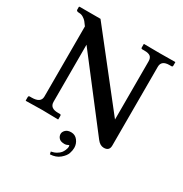

<svg xmlns="http://www.w3.org/2000/svg" viewBox="-193 -794 1096 1148"><g transform="rotate(30 355.0 -219.5)"><path d="M357.9 28.8Q385.7 28.8 402.8 51Q419.9 73.2 419.9 101.1Q419.9 119.1 412.8 140.1Q405.8 161.1 379.9 183.1Q354 205.1 313 207L309.1 189.9Q330.1 186 345.9 176.5Q361.8 167 369.4 157.5Q377 147.9 381.6 137Q386.2 126 387.2 120.6Q388.2 115.2 388.2 111.1Q388.2 106.9 386.2 101.1Q370.1 109.9 356.9 109.9Q330.1 109.9 318.6 97.4Q307.1 85 307.1 68.8Q307.1 54.7 320.1 41.7Q333 28.8 357.9 28.8ZM545.9 -568.8Q545.9 -592.8 533.4 -602.8Q521 -612.8 492.2 -612.8H478Q469.2 -612.8 469.2 -621.1V-645L471.2 -646Q539.1 -645 578.1 -645L685.1 -646L687 -645V-621.1Q687 -613.3 679.2 -612.8H665Q609.9 -612.8 609.9 -568.8V-24.9Q609.9 12.2 571.8 12.2Q545.9 12.2 524.9 -15.1L174.8 -470.2V-76.2Q174.8 -32.2 230 -32.2H244.1Q252 -32.2 252 -22.9V0L250 2Q176.8 0 142.1 0L28.8 2L26.9 0V-22.9Q26.9 -31.7 35.2 -32.2H48.8Q111.8 -32.2 111.8 -76.2V-560.1Q99.6 -577.1 92.3 -586.2Q85 -595.2 71 -604Q57.1 -612.8 42 -612.8Q22 -612.8 22 -624V-643.1L24.9 -646H169.9L545.9 -168Z"/></g></svg>

Font: Linux Libertine
Style: Semibold
Weight: 600
Designer: Philipp H. Poll
Foundry: Philipp H. Poll
Version: Version 5.1.2 ; ttfautohint (v0.9)